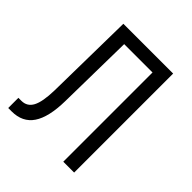

<svg xmlns="http://www.w3.org/2000/svg" viewBox="-200 -863 1001 1001"><g transform="rotate(45 300.0 -362.5)"><path d="M21 5V-70H43Q85 -70 105 -107.5Q125 -145 127 -230L135 -730H502V0H422V-658H213L206 -230Q204 -111 165 -53Q126 5 46 5Z"/></g></svg>

Font: Pitagon Sans Mono Light
Style: Regular
Weight: 300
Monospace: yes
Designer: Travis Tran
Foundry: Pitagon
Version: Version 1.001; ttfautohint (v1.8.4.7-5d5b);gftools[0.9.26]